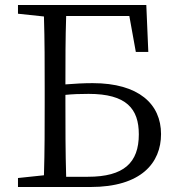

<svg xmlns="http://www.w3.org/2000/svg" viewBox="-20 -749 705 769"><path d="M245 -41C242 -140 242 -240 242 -338V-369C271 -372 301 -373 335 -373C487 -373 536 -313 536 -211C536 -97 476 -41 332 -41ZM498 -685 524 -541H574L566 -729H52V-694L156 -683C159 -587 159 -489 159 -393V-338C159 -240 159 -143 156 -47L52 -36V0H342C546 0 625 -97 625 -212C625 -332 536 -416 351 -416C316 -416 279 -414 242 -411C242 -505 242 -596 245 -685Z"/></svg>

Font: Source Han Serif AKR9
Style: Regular
Weight: 400
Designer: Ryoko NISHIZUKA 西塚涼子 (kana & ideographs); Frank Grießhammer (Latin, Greek & Cyrillic); Sandoll Communications 산돌커뮤니케이션, 
Foundry: Adobe Systems Incorporated
Version: Version 1.005;hotconv 1.0.107;makeotfexe 2.5.65593